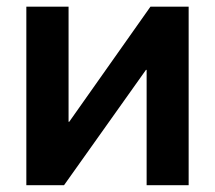

<svg xmlns="http://www.w3.org/2000/svg" viewBox="-20 -542 630 562"><path d="M532.2 0H409.2V-337.4H407.2L167.5 0H57.1V-522.5H180.7V-185.5H182.6L420.4 -522.5H532.2Z"/></svg>

Font: Inter 28pt SemiBold
Style: Regular
Weight: 600
Designer: Rasmus Andersson
Foundry: rsms
Version: Version 4.001;git-66647c0bb